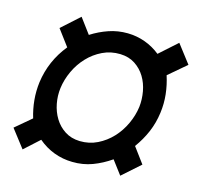

<svg xmlns="http://www.w3.org/2000/svg" viewBox="-85 -619 756 723"><g transform="rotate(15 293.5 -257.5)"><path d="M402.8 -40Q369.1 -16.6 332.5 -2.9Q295.9 10.7 254.4 9.8Q217.3 9.3 183.3 -3.4Q149.4 -16.1 120.6 -40.5L62 12.7L7.8 -57.6L70.3 -110.4Q60.1 -144 56.9 -178.5Q53.7 -212.9 58.1 -248Q69.8 -334 125 -401.9L78.1 -464.8L147.5 -527.3L191.4 -468.3Q223.6 -488.8 258.5 -500.7Q293.5 -512.7 332 -512.2Q367.2 -511.7 399.7 -500Q432.1 -488.3 459.5 -466.3L528.3 -527.8L583 -456.5L513.7 -397.5Q524.9 -362.8 528.8 -327.1Q532.7 -291.5 527.8 -254.9Q522.5 -214.4 507.1 -178.2Q491.7 -142.1 467.8 -109.4L512.7 -48.8L442.9 13.2ZM140.1 -247.1Q136.2 -216.8 142.1 -186.5Q147.9 -156.2 163.1 -131.3Q178.2 -106.4 202.9 -90.3Q227.5 -74.2 261.2 -73.2Q298.3 -72.3 330.1 -87.9Q361.8 -103.5 386 -129.4Q410.2 -155.3 425.5 -188.5Q440.9 -221.7 445.3 -255.9Q448.7 -285.6 443.1 -316.2Q437.5 -346.7 422.6 -371.3Q407.7 -396 383.3 -412.1Q358.9 -428.2 325.2 -429.2Q288.1 -430.2 256.1 -414.8Q224.1 -399.4 199.7 -373.5Q175.3 -347.7 159.9 -314.5Q144.5 -281.2 140.1 -247.1Z"/></g></svg>

Font: TypoPRO Roboto Mono
Style: Italic
Weight: 400
Designer: Google
Version: Version 2.000986; 2015; ttfautohint (v1.3)